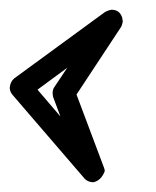

<svg xmlns="http://www.w3.org/2000/svg" viewBox="-20 -381 321 394"><path d="M209 -361Q226 -361 231 -344Q231 -340 232 -338Q231 -330 228 -325L137 -187L193 -38Q195 -33 195 -30Q188 -11 172 -7Q161 -7 154 -14L6 -186Q0 -193 0 -201Q1 -213 9 -220L195 -356Q202 -360 209 -361ZM118 -242 57 -197 104 -142 89 -182Q88 -187 88 -190Q88 -198 92 -203Z"/></svg>

Font: Santa Chrismast Display
Style: Regular
Weight: 400
Designer: MUHAMMAD YONI
Version: Version 001.000